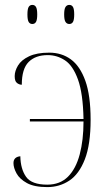

<svg xmlns="http://www.w3.org/2000/svg" viewBox="-20 -757 449 784"><path d="M263 -659Q253 -659 247.5 -667.5Q242 -676 242 -698Q242 -720 247.5 -728.5Q253 -737 263 -737Q273 -737 278 -728.5Q283 -720 283 -698Q283 -676 278 -667.5Q273 -659 263 -659ZM112 -659Q102 -659 97 -667.5Q92 -676 92 -698Q92 -720 97 -728.5Q102 -737 112 -737Q122 -737 127 -728.5Q132 -720 132 -698Q132 -676 127 -667.5Q122 -659 112 -659ZM173 7Q120 7 90 -9.5Q60 -26 47.5 -49Q35 -72 35 -91Q35 -116 63 -119Q64 -67 86.5 -35Q109 -3 173 -3Q225 -3 257.5 -35.5Q290 -68 305.5 -126.5Q321 -185 321 -261H102V-271H321Q319 -375 298.5 -432Q278 -489 245.5 -510.5Q213 -532 175 -532Q125 -532 97 -504Q69 -476 69 -411Q59 -411 49.5 -418Q40 -425 40 -446Q40 -467 53.5 -489.5Q67 -512 98.5 -527Q130 -542 181 -542Q232 -542 269.5 -514.5Q307 -487 328.5 -427Q350 -367 350 -268Q350 -167 326.5 -106.5Q303 -46 263 -19.5Q223 7 173 7Z"/></svg>

Font: Noto Serif Display SemiCondensed Thin
Style: Regular
Weight: 100
Width: 4
Designer: Monotype Design Team
Foundry: Monotype Imaging Inc.
Version: Version 2.009